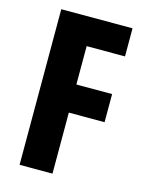

<svg xmlns="http://www.w3.org/2000/svg" viewBox="-109 -782 653 851"><g transform="rotate(15 217.0 -357.0)"><path d="M216 0H65V-714H392V-585H216V-409H380V-280H216Z"/></g></svg>

Font: Noto Sans Gurmukhi ExtraCondensed ExtraBold
Style: Regular
Weight: 800
Width: 2
Designer: Jelle Bosma - Monotype Design Team
Foundry: Monotype Imaging Inc.
Version: Version 2.004; ttfautohint (v1.8.4.7-5d5b)